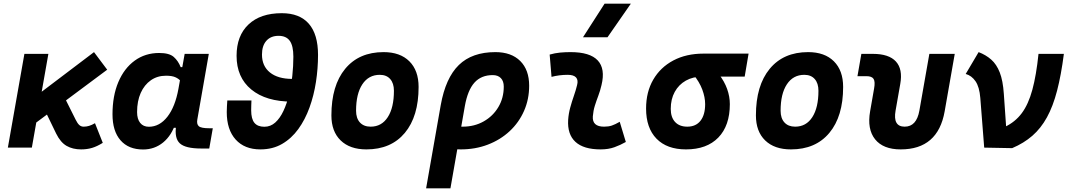

<svg xmlns="http://www.w3.org/2000/svg" viewBox="-20 -815 5899 1060"><path d="M156.7 -121.1 76.7 -207.5 499 -527.3 571.8 -430.2ZM23.4 0 114.7 -517.6H247.1L155.8 0ZM427.7 9.8Q381.8 9.8 347.9 -9.5Q314 -28.8 290 -77.6L205.6 -252L332.5 -284.7L397.9 -153.8Q407.7 -133.8 417.7 -124.8Q427.7 -115.7 441.9 -115.7Q457.5 -115.7 471.9 -120.1Q486.3 -124.5 504.4 -134.8L547.4 -26.4Q516.1 -6.8 488.3 1.5Q460.4 9.8 427.7 9.8Z M896.5 -397Q848.6 -397 812.7 -371.8Q776.9 -346.7 756.8 -301.8Q736.8 -256.8 736.8 -196.3Q736.8 -157.7 753.9 -136.5Q771 -115.2 801.8 -115.2Q860.8 -115.2 904.1 -170.4Q947.3 -225.6 965.3 -325.7L999.5 -517.6H1132.8L1069.3 -154.8Q1064.9 -129.4 1077.6 -118.2Q1090.3 -106.9 1136.2 -106.9H1154.8L1135.3 4.9H1090.8Q1003.4 4.9 972.7 -23.7Q941.9 -52.2 952.6 -122.1L981 -109.4H924.3L950.2 -137.7Q927.7 -66.9 880.4 -28.3Q833 10.3 770 10.3Q689.5 10.3 645.3 -40.5Q601.1 -91.3 601.1 -184.1Q601.1 -285.6 633.3 -361.8Q665.5 -438 723.6 -480.2Q781.7 -522.5 858.9 -522.5Q914.6 -522.5 939.2 -500.7Q963.9 -479 977.5 -444.3H990.2L998.5 -340.8Q987.8 -355.5 976.8 -368.2Q965.8 -380.9 947.5 -388.9Q929.2 -397 896.5 -397Z M1417.5 9.8Q1330.1 9.8 1281 -44.7Q1231.9 -99.1 1231.9 -196.3Q1231.9 -211.7 1232.9 -227.7Q1233.9 -243.7 1234.9 -260.3H1368.2Q1367.6 -246.8 1367.2 -233.2Q1366.7 -219.5 1366.7 -206.1Q1366.7 -158.8 1384.5 -137Q1402.3 -115.2 1439.5 -115.2Q1473.6 -115.2 1499.7 -138.6Q1525.7 -162 1544.6 -202.1Q1563.5 -242.2 1575.7 -292.3Q1588 -342.5 1593.8 -396.6Q1599.6 -450.7 1599.6 -502Q1599.6 -562 1579.8 -589.6Q1560.1 -617.2 1518.1 -617.2Q1474.9 -617.2 1450.6 -589.8Q1426.3 -562.5 1426.3 -513.7Q1426.3 -450.3 1470.4 -414.8Q1514.5 -379.4 1593.3 -379.4H1661.6V-253.9H1593.3Q1448.7 -253.9 1367.4 -320.9Q1286.1 -387.8 1286.1 -506.8Q1286.1 -617.7 1351.9 -679.9Q1417.7 -742.2 1535.6 -742.2Q1634.3 -742.2 1685.1 -683.8Q1735.8 -625.5 1735.8 -511.7Q1735.8 -437.5 1724.4 -362.8Q1712.9 -288.1 1688.7 -221.2Q1664.5 -154.3 1626.8 -102.3Q1589.1 -50.3 1537.2 -20.3Q1485.3 9.8 1417.5 9.8Z M2002.9 9.8Q1911.6 9.8 1860.6 -39.8Q1809.6 -89.4 1809.6 -177.7Q1809.6 -342.8 1885.7 -435.1Q1961.9 -527.3 2097.7 -527.3Q2189 -527.3 2240 -476.6Q2291 -425.8 2291 -335Q2291 -172.4 2215 -81.3Q2138.9 9.8 2002.9 9.8ZM2026.3 -115.7Q2086.9 -115.7 2120.8 -168.2Q2154.8 -220.7 2154.8 -314Q2154.8 -355.2 2134.3 -378.5Q2113.9 -401.9 2076.7 -401.9Q2015 -401.9 1980.4 -349.5Q1945.8 -297.1 1945.8 -203.6Q1945.8 -162.1 1967 -138.9Q1988.3 -115.7 2026.3 -115.7Z M2714.8 -527.3Q2802.7 -527.3 2852.1 -478.3Q2901.4 -429.2 2901.4 -341.8Q2901.4 -266.6 2873 -202.4Q2844.7 -138.2 2793.5 -90.6Q2742.2 -43 2673.3 -16.6Q2604.5 9.8 2523.4 9.8Q2499 9.8 2474.9 7.1Q2450.7 4.4 2426.3 -0.5L2445.3 -127.9Q2472.2 -115.7 2534.2 -115.7Q2599.1 -115.7 2650.4 -144.8Q2701.7 -173.8 2731.4 -223.9Q2761.2 -273.9 2761.2 -336.9Q2761.2 -367.2 2745.1 -383.8Q2729 -400.4 2700.2 -400.4Q2636.7 -400.4 2599.4 -358.9Q2562 -317.4 2546.4 -229.5L2466.8 224.6H2332.5L2413.1 -233.9Q2439.9 -384.8 2513.2 -456.1Q2586.4 -527.3 2714.8 -527.3Z M3401.4 -142.6 3435.1 -31.2Q3405.3 -14.2 3372.1 -2.2Q3338.9 9.8 3295.9 9.8Q3202.1 9.8 3157 -31.7Q3111.8 -73.2 3116.7 -153.3Q3119.1 -188 3128.2 -221.2Q3137.2 -254.4 3148.2 -285.6Q3159.2 -316.9 3166 -345.2Q3173.3 -373 3160.2 -387.5Q3147 -401.9 3114.3 -401.9Q3067.9 -401.9 3024.9 -390.6L3014.6 -513.7Q3043.5 -522 3072.3 -524.7Q3101.1 -527.3 3129.9 -527.3Q3237.3 -527.3 3280 -481.4Q3322.8 -435.5 3300.8 -345.2Q3293.5 -313.5 3283 -285.9Q3272.5 -258.3 3263.9 -231Q3255.4 -203.6 3252.9 -172.4Q3249 -115.7 3314.9 -115.7Q3339.4 -115.7 3357.7 -121.8Q3376 -127.9 3401.4 -142.6ZM3198.7 -609.4 3317.9 -794.9H3462.9L3334 -609.4Z M3767.1 9.8Q3662.1 9.8 3604.5 -49.3Q3546.9 -108.4 3546.9 -215.8Q3546.9 -307.1 3586.4 -375.2Q3626 -443.4 3697.3 -481.2Q3768.6 -519 3863.8 -519H4112.8L4091.3 -392.1H3858.4Q3805.7 -392.1 3766.4 -369.9Q3727.1 -347.7 3705.1 -307.6Q3683.1 -267.6 3683.1 -213.9Q3683.1 -167.5 3707 -141.6Q3731 -115.7 3774.4 -115.7Q3821.8 -115.7 3847.4 -148.4Q3873 -181.2 3873 -240.2Q3873 -277.8 3857.2 -320.6Q3841.3 -363.3 3806.6 -405.3H3948.7Q3979.5 -365.7 3994.4 -323.7Q4009.3 -281.7 4009.3 -240.2Q4009.3 -121.1 3945.8 -55.7Q3882.3 9.8 3767.1 9.8Z M4346.7 9.8Q4255.4 9.8 4204.3 -39.8Q4153.3 -89.4 4153.3 -177.7Q4153.3 -342.8 4229.5 -435.1Q4305.7 -527.3 4441.4 -527.3Q4532.7 -527.3 4583.7 -476.6Q4634.8 -425.8 4634.8 -335Q4634.8 -172.4 4558.7 -81.3Q4482.6 9.8 4346.7 9.8ZM4370 -115.7Q4430.7 -115.7 4464.6 -168.2Q4498.5 -220.7 4498.5 -314Q4498.5 -355.2 4478.1 -378.5Q4457.6 -401.9 4420.4 -401.9Q4358.8 -401.9 4324.2 -349.5Q4289.6 -297.1 4289.6 -203.6Q4289.6 -162.1 4310.8 -138.9Q4332 -115.7 4370 -115.7Z M4952.6 9.8Q4856 9.8 4811.3 -45.9Q4766.6 -101.6 4783.7 -200.2L4805.7 -326.2Q4812.5 -363.8 4803 -379.2Q4793.5 -394.5 4763.2 -394.5H4713.9L4735.4 -517.6H4798.8Q4887.7 -517.6 4926.3 -475.3Q4964.8 -433.1 4950.2 -351.6L4924.3 -204.1Q4908.7 -115.7 4974.6 -115.7Q5040 -115.7 5055.7 -204.1L5110.8 -517.6H5251L5195.3 -200.2Q5158.2 9.8 4952.6 9.8Z M5413.6 0 5392.1 -274.4Q5387.2 -335.4 5365.5 -366.7Q5343.8 -397.9 5311.5 -406.7L5382.8 -527.3Q5423.3 -511.7 5452.6 -485.8Q5481.9 -460 5499.5 -415Q5517.1 -370.1 5522 -296.9L5540 -38.6ZM5567.9 2.9 5413.6 0 5527.3 -114.3Q5584.5 -141.1 5621.1 -190.2Q5657.7 -239.3 5679.4 -319.3Q5701.2 -399.4 5713.4 -517.6H5853.5Q5838.4 -400.4 5815.9 -314.2Q5793.5 -228 5760 -167.2Q5726.6 -106.4 5679.4 -65.4Q5632.3 -24.4 5567.9 2.9Z"/></svg>

Font: Cascadia Code PL
Style: Italic
Weight: 400
Italic angle: -10°
Monospace: yes
Designer: Aaron Bell
Foundry: Saja Typeworks
Version: Version 2404.023